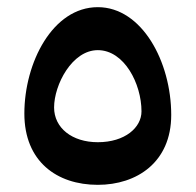

<svg xmlns="http://www.w3.org/2000/svg" viewBox="-20 -509 546 536"><path d="M253 7C362 7 458 -56 458 -188C458 -337 376 -489 253 -489C127 -489 48 -334 48 -192C48 -58 139 7 253 7ZM131 -209C131 -272 181 -369 253 -369C327 -369 375 -275 375 -198C375 -153 329 -112 253 -112C181 -112 131 -152 131 -209Z"/></svg>

Font: Wafeq Semi Bold
Style: Regular
Weight: 600
Designer: Rasmus Andersson & Azza Alameddine
Foundry: Google & TypeTogether
Version: Version 3.000;January 28, 2025;FontCreator 15.0.0.3014 64-bi